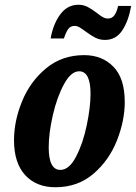

<svg xmlns="http://www.w3.org/2000/svg" viewBox="-20 -778 572 808"><path d="M39 -188Q39 -269 73 -352Q107 -435 174 -490.5Q241 -546 334 -546Q410 -546 457.5 -497Q505 -448 505 -349Q505 -270 472 -186.5Q439 -103 373 -46.5Q307 10 213 10Q133 10 86 -41Q39 -92 39 -188ZM361 -383Q361 -478 313 -478Q279 -478 249.5 -424Q220 -370 202.5 -294Q185 -218 185 -158Q185 -63 234 -63Q271 -63 300 -118.5Q329 -174 345 -250.5Q361 -327 361 -383ZM341 -645Q325 -657 314.5 -663Q304 -669 294 -669Q276 -669 266.5 -655Q257 -641 249 -616H193Q204 -678 234 -718Q264 -758 310 -758Q331 -758 348.5 -749Q366 -740 387 -724Q402 -712 412.5 -706Q423 -700 434 -700Q452 -700 462 -714.5Q472 -729 477 -753H532Q521 -690 494.5 -650Q468 -610 422 -610Q400 -610 382 -619Q364 -628 341 -645Z"/></svg>

Font: Noto Serif CondExtraBold
Style: Italic
Weight: 800
Width: 3
Italic angle: -12°
Designer: Monotype Design Team
Foundry: Monotype Imaging Inc.
Version: Version 1.001